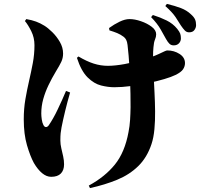

<svg xmlns="http://www.w3.org/2000/svg" viewBox="-20 -873 1040 986"><path d="M872 -640Q859 -640 850.5 -648Q842 -656 833 -672Q822 -692 805 -722Q788 -752 756 -785L765 -796Q803 -784 835.5 -768Q868 -752 890 -725Q902 -710 905.5 -700Q909 -690 909 -676Q909 -661 899 -650.5Q889 -640 872 -640ZM436 80Q519 35 570 -28Q621 -91 640 -195Q646 -225 648 -257Q650 -289 650.5 -322.5Q651 -356 650 -391Q649 -426 648 -462Q647 -493 645 -525Q643 -557 640.5 -587.5Q638 -618 635 -642Q633 -659 628 -668.5Q623 -678 615 -684Q599 -696 582 -703Q565 -710 542 -717L540 -729Q566 -748 594 -761.5Q622 -775 645 -775Q672 -775 704 -764Q736 -753 759 -735.5Q782 -718 782 -697Q782 -684 776 -670Q770 -656 768 -630Q766 -610 766 -583Q766 -556 767 -530.5Q768 -505 769 -487Q771 -445 773.5 -397Q776 -349 776.5 -301Q777 -253 773 -209.5Q769 -166 758 -133Q735 -64 690 -20Q645 24 582 50Q519 76 442 93ZM243 35Q219 35 196.5 16.5Q174 -2 154 -36Q135 -71 118.5 -127.5Q102 -184 102 -260Q102 -315 110.5 -364Q119 -413 129.5 -458.5Q140 -504 148.5 -549Q157 -594 157 -641Q157 -680 140.5 -713Q124 -746 108 -765L115 -775Q144 -770 165.5 -762Q187 -754 208 -741Q226 -730 248.5 -708Q271 -686 287.5 -657.5Q304 -629 304 -598Q304 -575 294.5 -555Q285 -535 267 -506Q246 -471 229 -435.5Q212 -400 202 -364Q192 -328 192 -290Q192 -277 194.5 -259.5Q197 -242 203 -231Q208 -221 215.5 -220.5Q223 -220 230 -229Q241 -245 253 -266Q265 -287 276.5 -311.5Q288 -336 299 -360Q310 -384 319 -406L340 -398Q333 -375 327 -351.5Q321 -328 315 -304.5Q309 -281 304.5 -259.5Q300 -238 296 -219Q293 -203 291.5 -189Q290 -175 290 -151Q290 -132 295 -111Q300 -90 304.5 -69.5Q309 -49 309 -29Q309 1 292.5 18Q276 35 243 35ZM567 -425Q535 -425 499 -434Q463 -443 430 -475.5Q397 -508 375 -576L383 -583Q425 -558 461 -546.5Q497 -535 534 -535Q571 -535 620 -544Q669 -553 716.5 -567Q764 -581 794 -595Q817 -606 826 -610Q835 -614 839 -614Q874 -614 902 -596Q930 -578 930 -549Q930 -532 920 -517Q910 -502 881 -488Q861 -478 824 -467Q787 -456 742 -446.5Q697 -437 651.5 -431Q606 -425 567 -425ZM951 -707Q938 -707 929 -716.5Q920 -726 909 -742Q899 -759 882 -784.5Q865 -810 829 -842L837 -853Q879 -843 909 -831.5Q939 -820 960 -800Q976 -786 981.5 -773.5Q987 -761 987 -744Q987 -731 978.5 -719Q970 -707 951 -707Z"/></svg>

Font: Noto Serif JP Black
Style: Regular
Weight: 900
Designer: Ryoko NISHIZUKA 西塚涼子 (kana & ideographs); Frank Grießhammer (Latin, Greek & Cyrillic); Wenlong ZHANG 张文龙 (bopomofo); San
Foundry: Adobe
Version: Version 2.003-H1;hotconv 1.1.1;makeotfexe 2.6.0